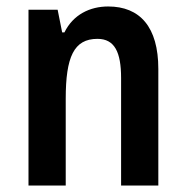

<svg xmlns="http://www.w3.org/2000/svg" viewBox="-20 -573 574 593"><path d="M314 -553C258 -553 206 -528 179 -473H172L158 -543H68V0H183V-268C183 -397 208 -453 281 -453C334 -453 354 -412 354 -332V0H469V-360C469 -490 412 -553 314 -553Z"/></svg>

Font: Noto Sans Gujarati UI Condensed SemiBold
Style: Regular
Weight: 600
Width: 3
Designer: Jelle Bosma - Monotype Design Team, Universal Thirst
Foundry: Monotype Imaging Inc.
Version: Version 2.106